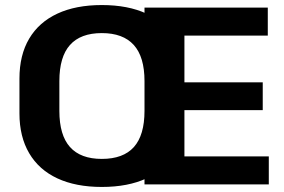

<svg xmlns="http://www.w3.org/2000/svg" viewBox="-20 -730 1124 760"><path d="M383 10Q280 10 207 -24Q134 -58 95.5 -123.5Q57 -189 57 -281V-419Q57 -512 95.5 -577Q134 -642 207 -676Q280 -710 383 -710Q487 -710 560 -676Q633 -642 671 -577Q709 -512 709 -419V-281Q709 -189 671 -123.5Q633 -58 560 -24Q487 10 383 10ZM383 -101Q468 -101 510 -148Q552 -195 552 -291V-409Q552 -505 509.5 -552Q467 -599 383 -599Q299 -599 257 -552Q215 -505 215 -409V-291Q215 -195 257 -148Q299 -101 383 -101ZM675 -111H1044V0H552V-700H1040V-589H675L710 -675V-346L675 -404H1020V-294H675L710 -352V-25Z"/></svg>

Font: Pathway Extreme 28pt
Style: Bold
Weight: 700
Designer: Eduardo Rodriguez Tunni
Foundry: Eduardo Rodriguez Tunni
Version: Version 1.001;gftools[0.9.26]